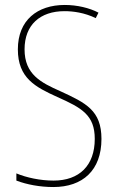

<svg xmlns="http://www.w3.org/2000/svg" viewBox="-20 -744 475 774"><path d="M389 -184C389 -299 326 -329 224 -376C145 -411 79 -444 79 -545C79 -644 142 -699 240 -699C275 -699 320 -693 366 -671L377 -693C341 -712 291 -724 241 -724C131 -724 52 -663 52 -545C52 -429 123 -393 211 -353C310 -309 362 -280 362 -184C362 -77 300 -16 196 -16C142 -16 87 -28 46 -45V-16C88 0 141 10 195 10C313 10 389 -57 389 -184Z"/></svg>

Font: Noto Sans Armenian Condensed Thin
Style: Regular
Weight: 100
Width: 3
Designer: Monotype Design Team
Foundry: Monotype Imaging Inc.
Version: Version 2.008